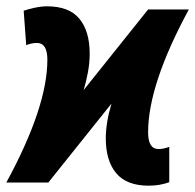

<svg xmlns="http://www.w3.org/2000/svg" viewBox="-46 -578 618 608"><path d="M490 -1V-113Q472 -106 456 -106Q423 -106 423 -159Q423 -310 552 -548H423L219 -293Q227 -320 232.5 -349.5Q238 -379 238 -408Q238 -479 205.5 -518.5Q173 -558 103 -558Q85 -558 64 -553.5Q43 -549 29 -544L37 -435Q54 -442 71 -442Q104 -442 104 -389Q104 -239 -26 0H107L307 -250Q289 -189 289 -140Q289 -69 322 -29.5Q355 10 425 10Q460 10 490 -1Z"/></svg>

Font: Noto Sans UI Condensed ExtraBold
Style: Italic
Weight: 800
Width: 3
Designer: Monotype Design Team
Foundry: Monotype Imaging Inc.
Version: 1.001